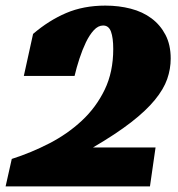

<svg xmlns="http://www.w3.org/2000/svg" viewBox="-23 -665 636 685"><path d="M19 -98Q88 -120 153 -153.5Q218 -187 269 -234.5Q320 -282 350.5 -345Q381 -408 381 -490Q381 -530 373 -552Q365 -574 345 -574Q327 -574 311.5 -557Q296 -540 283.5 -514Q271 -488 260.5 -456Q250 -424 243 -394H62L95 -544Q151 -592 213 -618.5Q275 -645 353 -645Q401 -645 443.5 -634Q486 -623 517.5 -599.5Q549 -576 567.5 -540.5Q586 -505 586 -456Q586 -419 573.5 -383Q561 -347 529.5 -308.5Q498 -270 444.5 -228.5Q391 -187 309 -139H532L512 0H-3Z"/></svg>

Font: Racing Sans One
Style: Regular
Weight: 400
Designer: Pablo Impallari, Rodrigo Fuenzalida
Foundry: Pablo Impallari, Rodrigo Fuenzalida
Version: Version 1.001; ttfautohint (v0.8) -G 200 -r 50